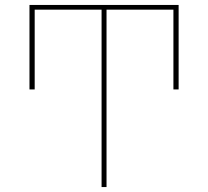

<svg xmlns="http://www.w3.org/2000/svg" viewBox="-20 -755 840 775"><path d="M410 0H390V-716H120V-394H99V-735H701V-394H680V-716H410Z"/></svg>

Font: Iosevka Aile Thin
Style: Regular
Weight: 100
Designer: Belleve Invis
Foundry: Belleve Invis
Version: Version 31.1.0; ttfautohint (v1.8.4)